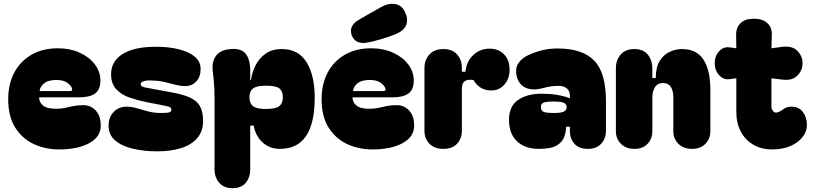

<svg xmlns="http://www.w3.org/2000/svg" viewBox="-20 -780 4266 1006"><path d="M23 -260Q23 -339 54.5 -399Q86 -459 144.5 -493Q203 -527 284 -527Q347 -527 397.5 -504Q448 -481 477 -442.5Q506 -404 506 -358Q506 -310 478 -290Q450 -270 395 -270H185Q185 -244 205.5 -227Q226 -210 275 -210Q300 -210 321.5 -215Q343 -220 365.5 -224.5Q388 -229 416 -229Q456 -229 482 -200.5Q508 -172 508 -122Q508 -63 447.5 -30Q387 3 289 3Q220 3 159.5 -24Q99 -51 61 -109.5Q23 -168 23 -260ZM347 -303Q362 -303 357 -317Q353 -331 333 -346Q313 -361 275 -361Q231 -361 209.5 -342Q188 -323 188 -303Z M805 13Q736 13 677.5 -0.5Q619 -14 584 -43.5Q549 -73 549 -122Q549 -165 575 -193Q601 -221 644 -221Q671 -221 698.5 -212.5Q726 -204 757 -196Q788 -188 824 -188Q856 -188 867 -191.5Q878 -195 878 -205Q878 -217 864.5 -221Q851 -225 819 -231L747 -245Q702 -254 659.5 -268.5Q617 -283 589.5 -312Q562 -341 562 -391Q562 -459 622.5 -497Q683 -535 798 -535Q864 -535 916.5 -522Q969 -509 1000 -483.5Q1031 -458 1031 -420Q1032 -379 1009 -354Q986 -329 951 -329Q926 -329 900.5 -335.5Q875 -342 845.5 -349.5Q816 -357 778 -358Q751 -360 734 -355Q717 -350 717 -339Q717 -327 737 -322.5Q757 -318 797 -311L868 -298Q933 -287 971.5 -270.5Q1010 -254 1027 -225Q1044 -196 1044 -145Q1044 -92 1013.5 -56.5Q983 -21 929 -4Q875 13 805 13Z M1447 0Q1392 0 1355.5 -34Q1319 -68 1309 -122H1291V108Q1291 149 1268 177.5Q1245 206 1198 206Q1153 206 1128.5 177.5Q1104 149 1104 106V-268Q1104 -318 1100.5 -352.5Q1097 -387 1094 -415Q1090 -457 1111 -486.5Q1132 -516 1179 -522Q1240 -530 1265.5 -500.5Q1291 -471 1291 -409V-361L1295 -360Q1300 -399 1318.5 -436.5Q1337 -474 1371 -498.5Q1405 -523 1457 -523Q1544 -523 1586.5 -453.5Q1629 -384 1629 -268Q1629 0 1447 0ZM1287 -270Q1287 -254 1291 -245Q1297 -226 1316.5 -217.5Q1336 -209 1375 -209Q1425 -209 1443.5 -224Q1462 -239 1462 -270Q1462 -302 1444 -316.5Q1426 -331 1376 -331Q1336 -331 1316.5 -322.5Q1297 -314 1291 -295Q1287 -286 1287 -270Z M1665 -260Q1665 -339 1696.5 -399Q1728 -459 1786.5 -493Q1845 -527 1926 -527Q1989 -527 2039.5 -504Q2090 -481 2119 -442.5Q2148 -404 2148 -358Q2148 -310 2120 -290Q2092 -270 2037 -270H1827Q1827 -244 1847.5 -227Q1868 -210 1917 -210Q1942 -210 1963.5 -215Q1985 -220 2007.5 -224.5Q2030 -229 2058 -229Q2098 -229 2124 -200.5Q2150 -172 2150 -122Q2150 -63 2089.5 -30Q2029 3 1931 3Q1862 3 1801.5 -24Q1741 -51 1703 -109.5Q1665 -168 1665 -260ZM1989 -303Q2004 -303 1999 -317Q1995 -331 1975 -346Q1955 -361 1917 -361Q1873 -361 1851.5 -342Q1830 -323 1830 -303ZM1858 -675Q1886 -692 1914 -707.5Q1942 -723 1979 -744Q2017 -765 2052 -758.5Q2087 -752 2103 -715Q2120 -678 2108 -648.5Q2096 -619 2055 -602Q2019 -587 1974.5 -574Q1930 -561 1899 -556Q1875 -552 1854 -560.5Q1833 -569 1823 -595Q1814 -621 1824 -641Q1834 -661 1858 -675Z M2303 0Q2256 0 2230 -27Q2204 -54 2204 -95V-423Q2204 -466 2230 -494.5Q2256 -523 2303 -523Q2350 -523 2375 -494.5Q2400 -466 2400 -425V-404H2419Q2423 -457 2459 -491Q2495 -525 2544 -525Q2593 -525 2621.5 -495Q2650 -465 2650 -415Q2650 -368 2623 -337Q2596 -306 2554 -306Q2519 -306 2495.5 -322.5Q2472 -339 2461 -361Q2429 -365 2414.5 -354.5Q2400 -344 2400 -313V-95Q2400 -54 2375 -27Q2350 0 2303 0Z M2804 0Q2730 0 2688.5 -40Q2647 -80 2647 -152Q2647 -224 2695 -256.5Q2743 -289 2818 -289Q2862 -289 2898 -283Q2934 -277 2963 -266H2966V-281Q2966 -304 2949 -317.5Q2932 -331 2906 -330Q2881 -330 2863.5 -327Q2846 -324 2820 -317Q2772 -305 2737 -319Q2702 -333 2689 -374Q2677 -417 2694.5 -446Q2712 -475 2748 -491Q2779 -506 2817.5 -516Q2856 -526 2901 -526Q3032 -526 3093.5 -462.5Q3155 -399 3155 -250V-95Q3155 -54 3130 -27Q3105 0 3061 0Q3013 0 2989.5 -27Q2966 -54 2966 -93V-116H2946Q2946 -90 2936.5 -63Q2927 -36 2897.5 -18Q2868 0 2804 0ZM2814 -219Q2814 -202 2826.5 -195Q2839 -188 2881 -188Q2919 -188 2934 -195Q2949 -202 2949 -219Q2949 -235 2934 -241.5Q2919 -248 2881 -248Q2839 -248 2826.5 -241.5Q2814 -235 2814 -219Z M3304 0Q3260 0 3233.5 -26.5Q3207 -53 3207 -92V-423Q3207 -465 3232 -494Q3257 -523 3304 -523Q3350 -523 3374 -494Q3398 -465 3398 -421V-371H3416Q3416 -428 3436.5 -461Q3457 -494 3489 -508.5Q3521 -523 3553 -523Q3630 -523 3666 -467.5Q3702 -412 3702 -310V-92Q3702 -53 3676 -26.5Q3650 0 3606 0Q3561 0 3534.5 -26.5Q3508 -53 3508 -92V-269Q3508 -305 3494.5 -325Q3481 -345 3455 -345Q3425 -345 3411.5 -323Q3398 -301 3398 -267V-92Q3398 -53 3373 -26.5Q3348 0 3304 0Z M4024 3Q3971 3 3928.5 -21Q3886 -45 3862 -89.5Q3838 -134 3838 -194V-370L3801 -365Q3771 -361 3748 -386Q3725 -411 3725 -449Q3725 -487 3748 -511.5Q3771 -536 3801 -532L3838 -527L3837 -595Q3836 -635 3860 -658.5Q3884 -682 3930 -682Q3976 -682 4001 -658.5Q4026 -635 4024 -595L4022 -527L4075 -534Q4129 -542 4157 -514.5Q4185 -487 4185 -449Q4185 -411 4157.5 -383.5Q4130 -356 4078 -363L4022 -370V-221Q4022 -208 4031 -197.5Q4040 -187 4053 -191Q4068 -195 4084.5 -208Q4101 -221 4127 -221Q4166 -221 4187 -193Q4208 -165 4208 -124Q4208 -92 4185.5 -62.5Q4163 -33 4122 -15Q4081 3 4024 3Z"/></svg>

Font: Bagel Fat One
Style: Regular
Weight: 400
Designer: Kyung-won Kim
Foundry: JAMO
Version: Version 1.000; ttfautohint (v1.8.4.7-5d5b);gftools[0.9.28]